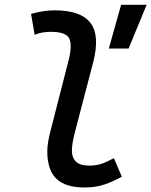

<svg xmlns="http://www.w3.org/2000/svg" viewBox="-20 -786 643 815"><path d="M338.4 9.8Q257.3 9.8 219 -27.6Q180.7 -64.9 180.7 -143.6Q180.7 -178.2 194.8 -231.9L270.5 -527.3Q287.6 -593.8 274.2 -622.3Q260.7 -650.9 195.3 -650.9Q178.7 -650.9 161.4 -648.2Q144 -645.5 127 -638.2L111.8 -727.1Q136.2 -733.9 161.1 -738Q186 -742.2 210.9 -742.2Q324.2 -742.2 364.5 -688Q404.8 -633.8 375.5 -521.5L299.8 -231.9Q285.2 -176.8 285.2 -147.9Q285.2 -83 357.4 -83Q387.2 -83 409.7 -90.3Q432.1 -97.7 463.4 -114.7L497.1 -36.1Q462.9 -16.6 425 -3.4Q387.2 9.8 338.4 9.8ZM441.9 -580.1 494.1 -765.6H602.5L525.9 -580.1Z"/></svg>

Font: Cascadia Mono PL
Style: Italic
Weight: 400
Italic angle: -10°
Monospace: yes
Designer: Aaron Bell
Foundry: Saja Typeworks
Version: Version 2404.023; ttfautohint (v1.8.4)